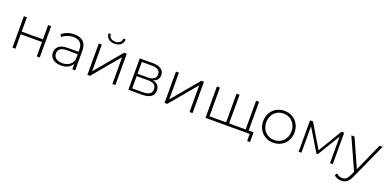

<svg xmlns="http://www.w3.org/2000/svg" viewBox="0 -1765 6093 3003"><g transform="rotate(20 3046.5 -263.5)"><path d="M108 -522H158V-284H512V-522H562V0H512V-240H158V0H108Z M1104 -93Q1079 -47 1031 -21.5Q983 4 916 4Q829 4 778.5 -37Q728 -78 728 -145Q728 -210 774.5 -250.5Q821 -291 923 -291H1102V-333Q1102 -406 1062.5 -444Q1023 -482 947 -482Q895 -482 847.5 -464Q800 -446 767 -416L742 -452Q781 -487 836 -506.5Q891 -526 951 -526Q1048 -526 1100 -476.5Q1152 -427 1152 -331V0H1104ZM923 -37Q988 -37 1033.5 -67Q1079 -97 1102 -154V-252H924Q847 -252 812.5 -224Q778 -196 778 -147Q778 -96 816 -66.5Q854 -37 923 -37Z M1355 -522H1405V-77L1777 -522H1821V0H1771V-445L1399 0H1355ZM1444 -725H1481Q1482 -684 1511.5 -660Q1541 -636 1586 -636Q1631 -636 1660 -660Q1689 -684 1690 -725H1728Q1727 -667 1688 -634.5Q1649 -602 1586 -602Q1523 -602 1484 -634.5Q1445 -667 1444 -725Z M2037 -522H2257Q2344 -522 2393.5 -487.5Q2443 -453 2443 -389Q2443 -343 2417.5 -312.5Q2392 -282 2346 -269Q2461 -249 2461 -140Q2461 -72 2411.5 -36Q2362 0 2263 0H2037ZM2411 -142Q2411 -195 2377 -220Q2343 -245 2270 -245H2086V-41H2262Q2411 -41 2411 -142ZM2393 -383Q2393 -432 2357.5 -456.5Q2322 -481 2254 -481H2086V-284H2254Q2321 -284 2357 -309.5Q2393 -335 2393 -383Z M2639 -522H2689V-77L3061 -522H3105V0H3055V-445L2683 0H2639Z M4057 0H3321V-522H3371V-44H3648V-522H3698V-44H3973V-522H4023V-44H4105V118H4057Z M4186 -261Q4186 -337 4220 -397.5Q4254 -458 4313.5 -492Q4373 -526 4447 -526Q4521 -526 4580.5 -492Q4640 -458 4674 -397.5Q4708 -337 4708 -261Q4708 -185 4674 -124.5Q4640 -64 4580.5 -30Q4521 4 4447 4Q4373 4 4313.5 -30Q4254 -64 4220 -124.5Q4186 -185 4186 -261ZM4657 -261Q4657 -325 4629.5 -375Q4602 -425 4554.5 -453Q4507 -481 4447 -481Q4387 -481 4339.5 -453Q4292 -425 4264.5 -375Q4237 -325 4237 -261Q4237 -197 4264.5 -147Q4292 -97 4339.5 -69Q4387 -41 4447 -41Q4507 -41 4554.5 -69Q4602 -97 4629.5 -147Q4657 -197 4657 -261Z M4871 -522H4920L5156 -127L5393 -522H5439V0H5393V-442L5166 -67H5143L4917 -441V0H4871Z M5528 151 5553 113Q5593 154 5650 154Q5688 154 5715 133Q5742 112 5765 61L5793 -2L5558 -522H5611L5820 -55L6029 -522H6080L5812 71Q5782 140 5742.5 169Q5703 198 5649 198Q5613 198 5581.5 186Q5550 174 5528 151Z"/></g></svg>

Font: Goldbeck Next Light
Style: Regular
Weight: 300
Designer: Julieta Ulanovsky
Foundry: Julieta Ulanovsky
Version: Version 7.200